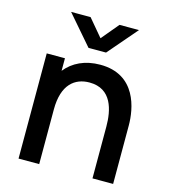

<svg xmlns="http://www.w3.org/2000/svg" viewBox="-114 -861 842 952"><g transform="rotate(15 307.5 -385.0)"><path d="M233 -770H133L262.5 -620H352.5L481.5 -770H381.5L307.5 -681.5ZM175.5 0V-281C175.5 -409 237.5 -455.5 312.5 -455.5C427.5 -455.5 449 -349.5 449 -265.5V0H555V-300C555 -383.5 527.5 -554.5 341.5 -554.5C263 -554.5 202.5 -525 163 -475.5V-540H69.5V0Z"/></g></svg>

Font: Manrope SemiBold
Style: Regular
Weight: 600
Designer: Mikhail Sharanda
Foundry: Mikhail Sharanda
Version: Version 4.505